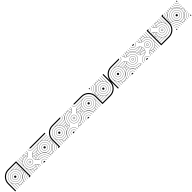

<svg xmlns="http://www.w3.org/2000/svg" viewBox="1376 -5124 9249 9249"><g transform="rotate(-45 6000.0 -500.0)"><path d="M945 0H1000V-55C970 -55 945 -30 945 0ZM145 0H155V-416C170.1 -353.7 201.8 -297.7 245 -253.1V0H255V-243.2C281.4 -217.9 311.8 -196.7 345 -180.6V0H355V-68.6C383.8 -58.9 413.9 -52 445 -48.3V0H455V-47.2C469.8 -45.7 484.8 -45 500 -45C516.9 -45 532 -45.8 547.4 -47.4C545.8 -31.8 545 -16 545 0H555C555 -16.4 555.9 -32.7 557.6 -48.6C590.3 -52.8 622 -60.4 652.1 -71.1C646.6 -44 645 -21.7 645 0H655C655 -23.3 656.9 -47.4 663.8 -77.8C693.7 -205.7 794.2 -306.7 922.2 -336.2C947.2 -342 973.2 -345 1000 -345V-355C975.7 -355 951.9 -352.5 928.9 -347.9C939.6 -378 947.2 -409.7 951.4 -442.4C967.3 -444.1 983.6 -445 1000 -445V-455C984 -455 968.1 -454.2 952.6 -452.6C954.2 -468.1 955 -484 955 -500C955 -515.2 954.3 -530.2 952.8 -545H1000V-555H850.8C845.8 -586.6 836.8 -616.8 824.1 -645H1000V-655H819.4C803.3 -688.2 782.1 -718.6 756.8 -745H1000V-755H746.9C702.3 -798.2 646.3 -829.9 584 -845H1000V-855H500C304 -855 145 -696 145 -500ZM845 0H855C855 -80 920 -145 1000 -145V-155C914.4 -155 845 -85.6 845 0ZM745 0H755C755 -135.2 864.8 -245 1000 -245V-255C859.2 -255 745 -140.8 745 0ZM445 -500C445 -469.6 469.6 -445 500 -445C530.4 -445 555 -469.6 555 -500C555 -530.4 530.4 -555 500 -555C469.6 -555 445 -530.4 445 -500ZM345 -500C345 -414.4 414.4 -345 500 -345C585.6 -345 655 -414.4 655 -500C655 -585.6 585.6 -655 500 -655C414.4 -655 345 -585.6 345 -500ZM355 -500C355 -580 420 -645 500 -645C580 -645 645 -580 645 -500C645 -420 580 -355 500 -355C420 -355 355 -420 355 -500ZM245 -500C245 -359.2 359.2 -245 500 -245C640.8 -245 755 -359.2 755 -500C755 -640.8 640.8 -755 500 -755C359.2 -755 245 -640.8 245 -500ZM255 -500C255 -635.2 364.8 -745 500 -745C635.2 -745 745 -635.2 745 -500C745 -364.8 635.2 -255 500 -255C364.8 -255 255 -364.8 255 -500ZM0 0H55V-500C55 -745.6 254.4 -945 500 -945H1000V-1000H500C224 -1000 0 -776 0 -500ZM773.4 -273.1C824.1 -334 855 -412.5 855 -500C855 -515.2 854 -530.3 852.2 -545H942.8C944.2 -530.2 945 -515.2 945 -500C945 -482.2 944 -464.7 941.9 -447.5C937.7 -412 929.4 -377.8 917.3 -345.3C863.5 -332.5 814.6 -307.4 773.4 -273.1ZM355 -79.2V-175.9C399.3 -156 448.4 -145 500 -145C585.5 -145 665.3 -175.6 727.6 -227.3C693.1 -186 667.8 -136.7 654.7 -82.7C622.2 -70.6 588 -62.3 552.5 -58.1C535.3 -56 518.8 -55 500 -55C449.2 -55 400.5 -63.5 355 -79.2ZM155 -500C155 -690.4 309.6 -845 500 -845C690.4 -845 845 -690.4 845 -500C845 -304.6 686.5 -155 500 -155C309.6 -155 155 -309.6 155 -500Z M1945 -1000C1945 -969.6 1969.6 -945 2000 -945V-1000ZM1945 0H2000V-55C1969.6 -55 1945 -30.4 1945 0ZM1000 0H1055V-1000H1000ZM1445 -500C1445 -469.6 1469.6 -445 1500 -445C1531.3 -445 1555 -469.8 1555 -500C1555 -530.4 1530.4 -555 1500 -555C1469.6 -555 1445 -530.4 1445 -500ZM1455 -500C1455 -524.8 1475.2 -545 1500 -545C1524.8 -545 1545 -524.8 1545 -500C1545 -475 1525.9 -455 1500 -455C1475.2 -455 1455 -475.2 1455 -500ZM1345 -500C1345 -414.4 1414.4 -345 1500 -345C1586.5 -345 1655 -414.5 1655 -500C1655 -585.6 1585.6 -655 1500 -655C1414.4 -655 1345 -585.6 1345 -500ZM1355 -500C1355 -580 1420 -645 1500 -645C1580 -645 1645 -580 1645 -500C1645 -419.9 1581.1 -355 1500 -355C1420 -355 1355 -420 1355 -500ZM1155 -500C1155 -690.4 1309.6 -845 1500 -845C1525.8 -845 1551 -842.2 1575.2 -836.8C1583.1 -816.3 1592.4 -796.6 1603 -777.7C1571.7 -763.1 1536.8 -755 1500 -755C1359.2 -755 1245 -640.8 1245 -500C1245 -359.2 1359.2 -245 1500 -245C1536.9 -245 1571.8 -236.9 1603.1 -222.5C1592.4 -203.5 1583.1 -183.7 1575.2 -163.2C1551 -157.8 1526.8 -155 1500 -155C1309.6 -155 1155 -309.6 1155 -500ZM1145 0H1155V-416C1170.1 -353.7 1201.8 -297.7 1245 -253.1V0H1255V-243.2C1281.4 -217.9 1311.8 -196.7 1345 -180.6V0H1355V-68.6C1383.8 -58.9 1413.9 -52 1445 -48.3V0H1455V-47.2C1469.8 -45.7 1484.8 -45 1500 -45C1516.9 -45 1532 -45.8 1547.4 -47.4C1545.8 -31.8 1545 -16 1545 0H1555C1555 -79.3 1575.7 -153.7 1612.1 -218.1C1639.5 -204 1663.9 -184.9 1684.1 -162C1659.1 -113.4 1645 -58.3 1645 0H1655C1655 -55.2 1668 -107.4 1691.1 -153.7C1724.9 -111.7 1745 -58.2 1745 0H1755C1755 -140.7 1641.8 -255 1500 -255C1364.8 -255 1255 -364.8 1255 -500C1255 -635.2 1364.8 -745 1500 -745C1640.8 -745 1755 -859.2 1755 -1000H1745C1745 -941.9 1724.8 -888.6 1691 -846.5C1667.9 -892.8 1655 -944.9 1655 -1000H1645C1645 -941.8 1659.1 -886.8 1684 -838.2C1663.8 -815.3 1639.4 -796.2 1612 -782.1C1575.7 -846.5 1555 -920.8 1555 -1000H1545C1545 -984 1545.8 -968.1 1547.4 -952.6C1531.9 -954.2 1516 -955 1500 -955C1484.8 -955 1469.8 -954.3 1455 -952.8V-1000H1445V-850.8C1413.4 -845.8 1383.2 -836.8 1355 -824.1V-1000H1345V-819.4C1311.8 -803.3 1281.4 -782.1 1255 -756.8V-1000H1245V-746.9C1201.8 -702.3 1170.1 -646.3 1155 -584V-1000H1145V-500ZM1455 -852.2V-942.8C1469.8 -944.2 1484.8 -945 1500 -945C1516.4 -945 1532.7 -944.1 1548.6 -942.4C1552.8 -909.7 1560.4 -878 1571.1 -847.9C1548.1 -852.5 1524.3 -855 1500 -855C1484.8 -855 1469.7 -854 1455 -852.2ZM1355 -79.2V-175.9C1399.3 -156 1448.4 -145 1500 -145C1525.2 -145 1548.3 -147.5 1571.1 -152.1C1560.4 -122 1552.8 -90.3 1548.6 -57.6C1532.8 -55.9 1517.4 -55 1500 -55C1449.2 -55 1400.5 -63.5 1355 -79.2ZM1845 0H1855C1855 -80 1920 -145 2000 -145V-155C1914.4 -155 1845 -85.6 1845 0ZM1845 -1000C1845 -914.4 1914.4 -845 2000 -845V-855C1920 -855 1855 -920 1855 -1000ZM1745 -500C1745 -359.2 1859.2 -245 2000 -245V-255C1941.9 -255 1888.6 -275.2 1846.5 -309C1892.8 -332.1 1944.9 -345 2000 -345V-355C1941.8 -355 1886.8 -340.9 1838.2 -316C1815.3 -336.2 1796.2 -360.6 1782.1 -388C1846.5 -424.3 1920.8 -445 2000 -445V-455C1984 -455 1968.1 -454.2 1952.6 -452.6C1954.2 -468.1 1955 -484 1955 -500C1955 -516 1954.2 -531.9 1952.6 -547.4C1968.1 -545.8 1984 -545 2000 -545V-555C1920.8 -555 1846.5 -575.7 1782.1 -612C1796.2 -639.4 1815.3 -663.8 1838.2 -684C1886.8 -659.1 1941.8 -645 2000 -645V-655C1944.9 -655 1892.8 -667.9 1846.5 -691C1888.6 -724.8 1941.9 -745 2000 -745V-755C1859.2 -755 1745 -640.8 1745 -500ZM1755 -500C1755 -536.8 1763.1 -571.7 1777.7 -603C1796.6 -592.4 1816.3 -583.1 1836.8 -575.2C1842.2 -551 1845 -525.8 1845 -500C1845 -474.2 1842.2 -449 1836.8 -424.8C1816.3 -416.9 1796.6 -407.6 1777.7 -397C1763.1 -428.3 1755 -463.2 1755 -500ZM1847.9 -428.9C1852.5 -451.9 1855 -475.7 1855 -500C1855 -524.3 1852.5 -548.1 1847.9 -571.1C1878 -560.4 1909.7 -552.8 1942.4 -548.6C1944.1 -532.7 1945 -516.4 1945 -500C1945 -483.6 1944.1 -467.3 1942.4 -451.4C1909.7 -447.2 1878 -439.6 1847.9 -428.9Z M3000 -55C2969.6 -55 2945 -30.4 2945 0H3000ZM2000 -55V0H2055C2055 -30.4 2030.4 -55 2000 -55ZM2000 -855V-845H2416C2353.7 -829.9 2297.7 -798.2 2253.1 -755H2000V-745H2243.2C2217.9 -718.6 2196.7 -688.2 2180.6 -655H2000V-645H2068.6C2058.9 -616.2 2052 -586.1 2048.3 -555H2000V-545H2047.2C2045.7 -530.2 2045 -515.2 2045 -500C2045 -484 2045.8 -468.1 2047.4 -452.6C2031.9 -454.2 2016 -455 2000 -455V-445C2017.8 -445 2035.3 -444 2052.5 -441.9C2088.9 -437.6 2124 -429 2157.2 -416.4C2282.2 -369.2 2373.6 -270.5 2416.4 -157.2C2429 -124 2437.6 -88.9 2441.9 -52.5C2444 -35.3 2445 -17.8 2445 0H2455C2455 -16 2454.2 -31.9 2452.6 -47.4C2468.1 -45.8 2484 -45 2500 -45C2516 -45 2531.9 -45.8 2547.4 -47.4C2545.8 -31.9 2545 -16 2545 0H2555C2555 -16.4 2555.9 -32.7 2557.6 -48.6C2590.3 -52.8 2622 -60.4 2652.1 -71.1C2646.6 -44 2645 -21.7 2645 0H2655C2655 -23.3 2656.9 -47.4 2663.8 -77.8C2693.7 -205.7 2794.2 -306.7 2922.2 -336.2C2947.2 -342 2973.2 -345 3000 -345V-355C2975.7 -355 2951.9 -352.5 2928.9 -347.9C2939.6 -378 2947.2 -409.7 2951.4 -442.4C2967.3 -444.1 2983.6 -445 3000 -445V-455C2984 -455 2968.1 -454.2 2952.6 -452.6C2954.2 -468.1 2955 -484 2955 -500C2955 -515.2 2954.3 -530.2 2952.8 -545H3000V-555H2850.8C2845.8 -586.6 2836.8 -616.8 2824.1 -645H3000V-655H2819.4C2803.3 -688.2 2782.1 -718.6 2756.8 -745H3000V-755H2746.9C2702.3 -798.2 2646.3 -829.9 2584 -845H3000V-855H2500ZM2000 -1000V-945H3000V-1000ZM2000 -155V-145C2080 -145 2145 -80 2145 0H2155C2155 -85.6 2085.6 -155 2000 -155ZM2000 -255V-245C2135.2 -245 2245 -135.2 2245 0H2255C2255 -140.8 2140.8 -255 2000 -255ZM2000 -355V-345C2200.1 -345 2345 -181.2 2345 0H2355C2355 -186.5 2205.9 -355 2000 -355ZM3000 -155C2914.4 -155 2845 -85.6 2845 0H2855C2855 -80 2920 -145 3000 -145ZM3000 -255C2859.2 -255 2745 -140.8 2745 0H2755C2755 -135.2 2864.8 -245 3000 -245ZM2500 -555C2469.6 -555 2445 -530.4 2445 -500C2445 -469.6 2469.6 -445 2500 -445C2530.4 -445 2555 -469.6 2555 -500C2555 -530.4 2530.4 -555 2500 -555ZM2500 -655C2414.4 -655 2345 -585.6 2345 -500C2345 -414.4 2414.4 -345 2500 -345C2585.6 -345 2655 -414.4 2655 -500C2655 -585.6 2585.6 -655 2500 -655ZM2500 -645C2580 -645 2645 -580 2645 -500C2645 -420 2580 -355 2500 -355C2420 -355 2355 -420 2355 -500C2355 -580 2420 -645 2500 -645ZM2500 -845C2690.4 -845 2845 -690.4 2845 -500C2845 -304.6 2685.5 -155 2500 -155C2474.2 -155 2449 -157.8 2424.8 -163.2C2405.9 -212.4 2377.9 -258.9 2342.2 -299.7C2385.6 -265.5 2440.4 -245 2500 -245C2640.8 -245 2755 -359.2 2755 -500C2755 -640.8 2640.8 -755 2500 -755C2359.2 -755 2245 -640.8 2245 -500C2245 -440.5 2265.4 -385.8 2299.6 -342.4C2260.4 -376.7 2214.6 -405 2163.2 -424.8C2157.8 -449 2155 -474.2 2155 -500C2155 -690.4 2309.6 -845 2500 -845ZM2500 -745C2635.2 -745 2745 -635.2 2745 -500C2745 -364.8 2635.2 -255 2500 -255C2364.8 -255 2255 -364.8 2255 -500C2255 -635.2 2364.8 -745 2500 -745ZM2728.5 -228.4C2693.5 -186.9 2667.9 -137.2 2654.7 -82.7C2622.2 -70.6 2588 -62.3 2552.5 -58.1C2535.3 -56 2517.8 -55 2500 -55C2483.6 -55 2467.3 -55.9 2451.4 -57.6C2447.2 -90.3 2439.6 -122 2428.9 -152.1C2451.9 -147.5 2475.7 -145 2500 -145C2585.7 -145 2666 -176 2728.5 -228.4ZM2852.2 -545H2942.8C2944.2 -530.2 2945 -515.2 2945 -500C2945 -482.2 2944 -464.7 2941.9 -447.5C2937.7 -412 2929.4 -377.8 2917.3 -345.3C2863.1 -332.4 2813.7 -306.9 2772.4 -272.3C2823.6 -333.2 2855 -412.1 2855 -500C2855 -515.2 2854 -530.3 2852.2 -545ZM2079.2 -645H2175.9C2156 -600.7 2145 -551.6 2145 -500C2145 -475.7 2147.5 -451.9 2152.1 -428.9C2122 -439.6 2090.3 -447.2 2057.6 -451.4C2055.9 -467.3 2055 -483.6 2055 -500C2055 -550.8 2063.5 -599.5 2079.2 -645Z M3945 0H4000V-55C3970 -55 3945 -30 3945 0ZM3145 0H3155V-416C3170.1 -353.7 3201.8 -297.7 3245 -253.1V0H3255V-243.2C3281.4 -217.9 3311.8 -196.7 3345 -180.6V0H3355V-68.6C3383.8 -58.9 3413.9 -52 3445 -48.3V0H3455V-47.2C3469.8 -45.7 3484.8 -45 3500 -45C3516.9 -45 3532 -45.8 3547.4 -47.4C3545.8 -31.8 3545 -16 3545 0H3555C3555 -16.4 3555.9 -32.7 3557.6 -48.6C3590.3 -52.8 3622 -60.4 3652.1 -71.1C3646.6 -44 3645 -21.7 3645 0H3655C3655 -23.3 3656.9 -47.4 3663.8 -77.8C3693.7 -205.7 3794.2 -306.7 3922.2 -336.2C3947.2 -342 3973.2 -345 4000 -345V-355C3975.7 -355 3951.9 -352.5 3928.9 -347.9C3939.6 -378 3947.2 -409.7 3951.4 -442.4C3967.3 -444.1 3983.6 -445 4000 -445V-455C3984 -455 3968.1 -454.2 3952.6 -452.6C3954.2 -468.1 3955 -484 3955 -500C3955 -515.2 3954.3 -530.2 3952.8 -545H4000V-555H3850.8C3845.8 -586.6 3836.8 -616.8 3824.1 -645H4000V-655H3819.4C3803.3 -688.2 3782.1 -718.6 3756.8 -745H4000V-755H3746.9C3702.3 -798.2 3646.3 -829.9 3584 -845H4000V-855H3500C3304 -855 3145 -696 3145 -500ZM3845 0H3855C3855 -80 3920 -145 4000 -145V-155C3914.4 -155 3845 -85.6 3845 0ZM3745 0H3755C3755 -135.2 3864.8 -245 4000 -245V-255C3859.2 -255 3745 -140.8 3745 0ZM3445 -500C3445 -469.6 3469.6 -445 3500 -445C3530.4 -445 3555 -469.6 3555 -500C3555 -530.4 3530.4 -555 3500 -555C3469.6 -555 3445 -530.4 3445 -500ZM3345 -500C3345 -414.4 3414.4 -345 3500 -345C3585.6 -345 3655 -414.4 3655 -500C3655 -585.6 3585.6 -655 3500 -655C3414.4 -655 3345 -585.6 3345 -500ZM3355 -500C3355 -580 3420 -645 3500 -645C3580 -645 3645 -580 3645 -500C3645 -420 3580 -355 3500 -355C3420 -355 3355 -420 3355 -500ZM3245 -500C3245 -359.2 3359.2 -245 3500 -245C3640.8 -245 3755 -359.2 3755 -500C3755 -640.8 3640.8 -755 3500 -755C3359.2 -755 3245 -640.8 3245 -500ZM3255 -500C3255 -635.2 3364.8 -745 3500 -745C3635.2 -745 3745 -635.2 3745 -500C3745 -364.8 3635.2 -255 3500 -255C3364.8 -255 3255 -364.8 3255 -500ZM3000 0H3055V-500C3055 -745.6 3254.4 -945 3500 -945H4000V-1000H3500C3224 -1000 3000 -776 3000 -500ZM3773.4 -273.1C3824.1 -334 3855 -412.5 3855 -500C3855 -515.2 3854 -530.3 3852.2 -545H3942.8C3944.2 -530.2 3945 -515.2 3945 -500C3945 -482.2 3944 -464.7 3941.9 -447.5C3937.7 -412 3929.4 -377.8 3917.3 -345.3C3863.5 -332.5 3814.6 -307.4 3773.4 -273.1ZM3355 -79.2V-175.9C3399.3 -156 3448.4 -145 3500 -145C3585.5 -145 3665.3 -175.6 3727.6 -227.3C3693.1 -186 3667.8 -136.7 3654.7 -82.7C3622.2 -70.6 3588 -62.3 3552.5 -58.1C3535.3 -56 3518.8 -55 3500 -55C3449.2 -55 3400.5 -63.5 3355 -79.2ZM3155 -500C3155 -690.4 3309.6 -845 3500 -845C3690.4 -845 3845 -690.4 3845 -500C3845 -304.6 3686.5 -155 3500 -155C3309.6 -155 3155 -309.6 3155 -500Z M4000 -945C4030 -945 4055 -970 4055 -1000H4000ZM4055 0C4055 -30 4030 -55 4000 -55V0ZM5000 0V-55C4970 -55 4945 -30 4945 0ZM5000 -945V-1000H4945C4945 -970 4970 -945 5000 -945ZM4655 0C4655 -190.4 4809.6 -345 5000 -345V-355C4913.4 -355 4834 -323.9 4772.3 -272.3C4807 -313.7 4832.4 -363.1 4845.3 -417.3C4893.5 -435.2 4945.6 -445 5000 -445V-455C4984 -455 4968.2 -454.2 4952.6 -452.6C4954.2 -468.2 4955 -484 4955 -500C4955 -516 4954.2 -531.9 4952.6 -547.4C4968.1 -545.8 4984 -545 5000 -545V-555C4920.8 -555 4846.5 -575.7 4782.1 -612C4796.2 -639.4 4815.3 -663.8 4838.2 -684C4886.8 -659.1 4941.8 -645 5000 -645V-655C4944.9 -655 4892.8 -667.9 4846.5 -691C4888.6 -724.8 4941.9 -745 5000 -745V-755C4859.2 -755 4745 -640.8 4745 -500C4745 -364.8 4635.2 -255 4500 -255C4364.8 -255 4255 -364.8 4255 -500C4255 -635.2 4364.8 -745 4500 -745C4640.8 -745 4755 -859.2 4755 -1000H4745C4745 -941.9 4724.8 -888.6 4691 -846.5C4667.9 -892.8 4655 -944.9 4655 -1000H4645C4645 -941.8 4659.1 -886.8 4684 -838.2C4663.8 -815.3 4639.4 -796.2 4612 -782.1C4575.7 -846.5 4555 -920.8 4555 -1000H4545C4545 -984 4545.8 -968.2 4547.4 -952.6C4531.9 -954.2 4516 -955 4500 -955C4484 -955 4468.1 -954.2 4452.6 -952.6C4454.2 -968.2 4455 -984 4455 -1000H4445C4445 -983.6 4444.1 -967.3 4442.4 -951.4C4409.7 -947.2 4378 -939.6 4347.9 -928.9C4352.5 -951.9 4355 -975.7 4355 -1000H4345C4345 -974.2 4342.2 -949 4336.8 -924.8C4286.4 -905.4 4240.3 -877.3 4200.4 -842.4C4234.6 -885.8 4255 -940.5 4255 -1000H4245C4245 -864.8 4135.2 -755 4000 -755V-745C4059.5 -745 4114.2 -765.4 4157.6 -799.6C4122.7 -759.7 4094.6 -713.6 4075.2 -663.2C4051 -657.8 4025.8 -655 4000 -655V-645C4024.3 -645 4048.1 -647.5 4071.1 -652.1C4060.4 -622 4052.8 -590.3 4048.6 -557.6C4032.7 -555.9 4016.4 -555 4000 -555V-545C4016 -545 4031.8 -545.8 4047.4 -547.4C4045.8 -531.9 4045 -516 4045 -500C4045 -484 4045.8 -468.1 4047.4 -452.6C4031.9 -454.2 4016 -455 4000 -455V-445C4016.4 -445 4032.7 -444.1 4048.6 -442.4C4051.8 -417.5 4056.9 -393.3 4063.9 -369.8C4044.6 -360.3 4022.9 -355 4000 -355V-345C4085.6 -345 4155 -414.4 4155 -500C4155 -690.4 4309.6 -845 4500 -845C4525.8 -845 4551 -842.2 4575.2 -836.8C4583.1 -816.3 4592.4 -796.6 4603 -777.7C4571.7 -763.1 4536.8 -755 4500 -755C4359.2 -755 4245 -640.8 4245 -500C4245 -359.2 4359.2 -245 4500 -245C4640.8 -245 4755 -359.2 4755 -500C4755 -536.8 4763.1 -571.7 4777.7 -603C4796.6 -592.4 4816.3 -583.1 4836.8 -575.2C4842.2 -551 4845 -525.8 4845 -500C4845 -336.2 4730.7 -199 4577.6 -163.8C4552.7 -158 4526.7 -155 4500 -155C4414.4 -155 4345 -85.6 4345 0H4355C4355 -22.9 4360.3 -44.6 4369.8 -63.9C4393.3 -56.9 4417.5 -51.8 4442.4 -48.6C4444.1 -32.7 4445 -16.4 4445 0H4455C4455 -16 4454.2 -31.9 4452.6 -47.4C4468.2 -45.8 4484 -45 4500 -45C4516 -45 4531.9 -45.8 4547.4 -47.4C4545.8 -31.9 4545 -16 4545 0H4555C4555 -54.4 4564.8 -106.5 4582.7 -154.7C4636.9 -167.6 4686.3 -193 4727.7 -227.7C4676.1 -166.1 4645 -86.6 4645 0ZM4155 0C4155 -85.6 4085.6 -155 4000 -155V-145C4080 -145 4145 -80 4145 0ZM4255 0C4255 -140.8 4140.8 -255 4000 -255V-245C4135.2 -245 4245 -135.2 4245 0ZM4000 -845C4085.6 -845 4155 -914.4 4155 -1000H4145C4145 -920 4080 -855 4000 -855ZM5000 -845V-855C4920 -855 4855 -920 4855 -1000H4845C4845 -914.4 4914.4 -845 5000 -845ZM4855 0C4855 -80 4920 -145 5000 -145V-155C4914.4 -155 4845 -85.6 4845 0ZM4755 0C4755 -135.2 4864.8 -245 5000 -245V-255C4859.2 -255 4745 -140.8 4745 0ZM4500 -445C4530.4 -445 4555 -469.6 4555 -500C4555 -530.4 4530.4 -555 4500 -555C4469.6 -555 4445 -530.4 4445 -500C4445 -469.6 4469.6 -445 4500 -445ZM4500 -455C4475.2 -455 4455 -475.2 4455 -500C4455 -524.8 4475.2 -545 4500 -545C4524.8 -545 4545 -524.8 4545 -500C4545 -475.2 4524.8 -455 4500 -455ZM4500 -345C4585.6 -345 4655 -414.4 4655 -500C4655 -585.6 4585.6 -655 4500 -655C4414.4 -655 4345 -585.6 4345 -500C4345 -414.4 4414.4 -345 4500 -345ZM4500 -355C4420 -355 4355 -420 4355 -500C4355 -580 4420 -645 4500 -645C4580 -645 4645 -580 4645 -500C4645 -420 4580 -355 4500 -355ZM4072.9 -374.7C4061.3 -414.4 4055 -456.5 4055 -500C4055 -745.6 4254.4 -945 4500 -945C4516.4 -945 4532.7 -944.1 4548.6 -942.4C4552.8 -909.7 4560.4 -878 4571.1 -847.9C4548.1 -852.5 4524.3 -855 4500 -855C4304 -855 4145 -696 4145 -500C4145 -446.5 4116 -399.8 4072.9 -374.7ZM4847.9 -428.9C4852.5 -451.9 4855 -475.7 4855 -500C4855 -524.3 4852.5 -548.1 4847.9 -571.1C4878 -560.4 4909.7 -552.8 4942.4 -548.6C4944.1 -532.7 4945 -516.4 4945 -500C4945 -483.6 4944.1 -467.3 4942.4 -451.4C4909.7 -447.2 4878 -439.6 4847.9 -428.9ZM4500 -55C4456.5 -55 4414.4 -61.3 4374.7 -72.9C4399.8 -116 4446.5 -145 4500 -145C4524.3 -145 4548.1 -147.5 4571.1 -152.1C4560.4 -122 4552.8 -90.3 4548.6 -57.6C4532.7 -55.9 4516.4 -55 4500 -55Z M5000 -55V0H5055C5055 -30 5030 -55 5000 -55ZM5000 -855V-845H5416C5353.7 -829.9 5297.7 -798.2 5253.1 -755H5000V-745H5243.2C5217.9 -718.6 5196.7 -688.2 5180.6 -655H5000V-645H5068.6C5058.9 -616.2 5052 -586.1 5048.3 -555H5000V-545H5047.2C5045.7 -530.2 5045 -515.2 5045 -500C5045 -483.1 5045.8 -468 5047.4 -452.6C5031.8 -454.2 5016 -455 5000 -455V-445C5016.4 -445 5032.7 -444.1 5048.6 -442.4C5052.8 -409.7 5060.4 -378 5071.1 -347.9C5044 -353.4 5021.7 -355 5000 -355V-345C5023.3 -345 5047.4 -343.1 5077.8 -336.2C5205.7 -306.3 5306.7 -205.8 5336.2 -77.8C5342 -52.8 5345 -26.8 5345 0H5355C5355 -24.3 5352.5 -48.1 5347.9 -71.1C5378 -60.4 5409.7 -52.8 5442.4 -48.6C5444.1 -32.7 5445 -16.4 5445 0H5455C5455 -16 5454.2 -31.9 5452.6 -47.4C5468.1 -45.8 5484 -45 5500 -45C5515.2 -45 5530.2 -45.7 5545 -47.2V0H5555V-149.2C5586.6 -154.2 5616.8 -163.2 5645 -175.9V0H5655V-180.6C5688.2 -196.7 5718.6 -217.9 5745 -243.2V0H5755V-253.1C5798.2 -297.7 5829.9 -353.7 5845 -416V0H5855V-500C5855 -696 5696 -855 5500 -855ZM5000 -155V-145C5080 -145 5145 -80 5145 0H5155C5155 -85.6 5085.6 -155 5000 -155ZM5000 -255V-245C5135.2 -245 5245 -135.2 5245 0H5255C5255 -140.8 5140.8 -255 5000 -255ZM5500 -555C5469.6 -555 5445 -530.4 5445 -500C5445 -469.6 5469.6 -445 5500 -445C5530.4 -445 5555 -469.6 5555 -500C5555 -530.4 5530.4 -555 5500 -555ZM5500 -655C5414.4 -655 5345 -585.6 5345 -500C5345 -414.4 5414.4 -345 5500 -345C5585.6 -345 5655 -414.4 5655 -500C5655 -585.6 5585.6 -655 5500 -655ZM5500 -645C5580 -645 5645 -580 5645 -500C5645 -420 5580 -355 5500 -355C5420 -355 5355 -420 5355 -500C5355 -580 5420 -645 5500 -645ZM5500 -755C5359.2 -755 5245 -640.8 5245 -500C5245 -359.2 5359.2 -245 5500 -245C5640.8 -245 5755 -359.2 5755 -500C5755 -640.8 5640.8 -755 5500 -755ZM5500 -745C5635.2 -745 5745 -635.2 5745 -500C5745 -364.8 5635.2 -255 5500 -255C5364.8 -255 5255 -364.8 5255 -500C5255 -635.2 5364.8 -745 5500 -745ZM5000 -1000V-945H5500C5745.6 -945 5945 -745.6 5945 -500V0H6000V-500C6000 -776 5776 -1000 5500 -1000ZM5273.1 -226.6C5334 -175.9 5412.5 -145 5500 -145C5515.2 -145 5530.3 -146 5545 -147.8V-57.2C5530.2 -55.8 5515.2 -55 5500 -55C5482.2 -55 5464.7 -56 5447.5 -58.1C5412 -62.3 5377.8 -70.6 5345.3 -82.7C5332.5 -136.5 5307.4 -185.4 5273.1 -226.6ZM5079.2 -645H5175.9C5156 -600.7 5145 -551.6 5145 -500C5145 -414.5 5175.6 -334.7 5227.3 -272.4C5186 -306.9 5136.7 -332.2 5082.7 -345.3C5070.6 -377.8 5062.3 -412 5058.1 -447.5C5056 -464.7 5055 -481.2 5055 -500C5055 -550.8 5063.5 -599.5 5079.2 -645ZM5500 -845C5690.4 -845 5845 -690.4 5845 -500C5845 -309.6 5690.4 -155 5500 -155C5304.6 -155 5155 -313.5 5155 -500C5155 -690.4 5309.6 -845 5500 -845Z M6055 -1000H6000V-945C6030 -945 6055 -970 6055 -1000ZM6855 -1000H6845V-584C6829.9 -646.3 6798.2 -702.3 6755 -746.9V-1000H6745V-756.8C6718.6 -782.1 6688.2 -803.3 6655 -819.4V-1000H6645V-931.4C6616.2 -941.1 6586.1 -948 6555 -951.7V-1000H6545V-952.8C6530.2 -954.3 6515.2 -955 6500 -955C6483.1 -955 6468 -954.2 6452.6 -952.6C6454.2 -968.2 6455 -984 6455 -1000H6445C6445 -983.6 6444.1 -967.3 6442.4 -951.4C6409.7 -947.2 6378 -939.6 6347.9 -928.9C6353.4 -956 6355 -978.3 6355 -1000H6345C6345 -976.7 6343.1 -952.6 6336.2 -922.2C6306.3 -794.3 6205.8 -693.3 6077.8 -663.8C6052.8 -658 6026.8 -655 6000 -655V-645C6024.3 -645 6048.1 -647.5 6071.1 -652.1C6060.4 -622 6052.8 -590.3 6048.6 -557.6C6032.7 -555.9 6016.4 -555 6000 -555V-545C6016 -545 6031.9 -545.8 6047.4 -547.4C6045.8 -531.9 6045 -516 6045 -500C6045 -484.8 6045.7 -469.8 6047.2 -455H6000V-445H6149.2C6154.2 -413.4 6163.2 -383.2 6175.9 -355H6000V-345H6180.6C6196.7 -311.8 6217.9 -281.4 6243.2 -255H6000V-245H6253.1C6297.7 -201.8 6353.7 -170.1 6416 -155H6000V-145H6500C6696 -145 6855 -304 6855 -500ZM6155 -1000H6145C6145 -920 6080 -855 6000 -855V-845C6085.6 -845 6155 -914.4 6155 -1000ZM6255 -1000H6245C6245 -864.8 6135.2 -755 6000 -755V-745C6140.8 -745 6255 -859.2 6255 -1000ZM6555 -500C6555 -530.4 6530.4 -555 6500 -555C6469.6 -555 6445 -530.4 6445 -500C6445 -469.6 6469.6 -445 6500 -445C6530.4 -445 6555 -469.6 6555 -500ZM6655 -500C6655 -585.6 6585.6 -655 6500 -655C6414.4 -655 6345 -585.6 6345 -500C6345 -414.4 6414.4 -345 6500 -345C6585.6 -345 6655 -414.4 6655 -500ZM6645 -500C6645 -420 6580 -355 6500 -355C6420 -355 6355 -420 6355 -500C6355 -580 6420 -645 6500 -645C6580 -645 6645 -580 6645 -500ZM6755 -500C6755 -640.8 6640.8 -755 6500 -755C6359.2 -755 6245 -640.8 6245 -500C6245 -359.2 6359.2 -245 6500 -245C6640.8 -245 6755 -359.2 6755 -500ZM6745 -500C6745 -364.8 6635.2 -255 6500 -255C6364.8 -255 6255 -364.8 6255 -500C6255 -635.2 6364.8 -745 6500 -745C6635.2 -745 6745 -635.2 6745 -500ZM7000 -1000H6945V-500C6945 -254.4 6745.6 -55 6500 -55H6000V0H6500C6776 0 7000 -224 7000 -500ZM6226.6 -726.9C6175.9 -666 6145 -587.5 6145 -500C6145 -484.8 6146 -469.7 6147.8 -455H6057.2C6055.8 -469.8 6055 -484.8 6055 -500C6055 -517.8 6056 -535.3 6058.1 -552.5C6062.3 -588 6070.6 -622.2 6082.7 -654.7C6136.5 -667.5 6185.4 -692.6 6226.6 -726.9ZM6645 -920.8V-824.1C6600.7 -844 6551.6 -855 6500 -855C6414.5 -855 6334.7 -824.4 6272.4 -772.7C6306.9 -814 6332.2 -863.3 6345.3 -917.3C6377.8 -929.4 6412 -937.7 6447.5 -941.9C6464.7 -944 6481.2 -945 6500 -945C6550.8 -945 6599.5 -936.5 6645 -920.8ZM6845 -500C6845 -309.6 6690.4 -155 6500 -155C6309.6 -155 6155 -309.6 6155 -500C6155 -695.4 6313.5 -845 6500 -845C6690.4 -845 6845 -690.4 6845 -500Z M7945 0H8000V-55C7970 -55 7945 -30 7945 0ZM7145 0H7155V-416C7170.1 -353.7 7201.8 -297.7 7245 -253.1V0H7255V-243.2C7281.4 -217.9 7311.8 -196.7 7345 -180.6V0H7355V-68.6C7383.8 -58.9 7413.9 -52 7445 -48.3V0H7455V-47.2C7469.8 -45.7 7484.8 -45 7500 -45C7516.9 -45 7532 -45.8 7547.4 -47.4C7545.8 -31.8 7545 -16 7545 0H7555C7555 -16.4 7555.9 -32.7 7557.6 -48.6C7590.3 -52.8 7622 -60.4 7652.1 -71.1C7646.6 -44 7645 -21.7 7645 0H7655C7655 -23.3 7656.9 -47.4 7663.8 -77.8C7693.7 -205.7 7794.2 -306.7 7922.2 -336.2C7947.2 -342 7973.2 -345 8000 -345V-355C7975.7 -355 7951.9 -352.5 7928.9 -347.9C7939.6 -378 7947.2 -409.7 7951.4 -442.4C7967.3 -444.1 7983.6 -445 8000 -445V-455C7984 -455 7968.1 -454.2 7952.6 -452.6C7954.2 -468.1 7955 -484 7955 -500C7955 -515.2 7954.3 -530.2 7952.8 -545H8000V-555H7850.8C7845.8 -586.6 7836.8 -616.8 7824.1 -645H8000V-655H7819.4C7803.3 -688.2 7782.1 -718.6 7756.8 -745H8000V-755H7746.9C7702.3 -798.2 7646.3 -829.9 7584 -845H8000V-855H7500C7304 -855 7145 -696 7145 -500ZM7845 0H7855C7855 -80 7920 -145 8000 -145V-155C7914.4 -155 7845 -85.6 7845 0ZM7745 0H7755C7755 -135.2 7864.8 -245 8000 -245V-255C7859.2 -255 7745 -140.8 7745 0ZM7445 -500C7445 -469.6 7469.6 -445 7500 -445C7530.4 -445 7555 -469.6 7555 -500C7555 -530.4 7530.4 -555 7500 -555C7469.6 -555 7445 -530.4 7445 -500ZM7345 -500C7345 -414.4 7414.4 -345 7500 -345C7585.6 -345 7655 -414.4 7655 -500C7655 -585.6 7585.6 -655 7500 -655C7414.4 -655 7345 -585.6 7345 -500ZM7355 -500C7355 -580 7420 -645 7500 -645C7580 -645 7645 -580 7645 -500C7645 -420 7580 -355 7500 -355C7420 -355 7355 -420 7355 -500ZM7245 -500C7245 -359.2 7359.2 -245 7500 -245C7640.8 -245 7755 -359.2 7755 -500C7755 -640.8 7640.8 -755 7500 -755C7359.2 -755 7245 -640.8 7245 -500ZM7255 -500C7255 -635.2 7364.8 -745 7500 -745C7635.2 -745 7745 -635.2 7745 -500C7745 -364.8 7635.2 -255 7500 -255C7364.8 -255 7255 -364.8 7255 -500ZM7000 0H7055V-500C7055 -745.6 7254.4 -945 7500 -945H8000V-1000H7500C7224 -1000 7000 -776 7000 -500ZM7773.4 -273.1C7824.1 -334 7855 -412.5 7855 -500C7855 -515.2 7854 -530.3 7852.2 -545H7942.8C7944.2 -530.2 7945 -515.2 7945 -500C7945 -482.2 7944 -464.7 7941.9 -447.5C7937.7 -412 7929.4 -377.8 7917.3 -345.3C7863.5 -332.5 7814.6 -307.4 7773.4 -273.1ZM7355 -79.2V-175.9C7399.3 -156 7448.4 -145 7500 -145C7585.5 -145 7665.3 -175.6 7727.6 -227.3C7693.1 -186 7667.8 -136.7 7654.7 -82.7C7622.2 -70.6 7588 -62.3 7552.5 -58.1C7535.3 -56 7518.8 -55 7500 -55C7449.2 -55 7400.5 -63.5 7355 -79.2ZM7155 -500C7155 -690.4 7309.6 -845 7500 -845C7690.4 -845 7845 -690.4 7845 -500C7845 -304.6 7686.5 -155 7500 -155C7309.6 -155 7155 -309.6 7155 -500Z M8055 0C8055 -30 8030 -55 8000 -55V0ZM9000 -55C8970 -55 8945 -30 8945 0H9000ZM9000 -1000H8945C8945 -970 8970 -945 9000 -945ZM8055 -1000H8000V-945C8030 -945 8055 -970 8055 -1000ZM9000 -655C8809.6 -655 8655 -809.6 8655 -1000H8645C8645 -913.4 8676.1 -834 8727.7 -772.3C8686.3 -807 8636.9 -832.4 8582.7 -845.3C8564.8 -893.5 8555 -945.6 8555 -1000H8545C8545 -984 8545.8 -968.2 8547.4 -952.6C8531.8 -954.2 8516 -955 8500 -955C8484 -955 8468.1 -954.2 8452.6 -952.6C8454.2 -968.1 8455 -984 8455 -1000H8445C8445 -920.8 8424.3 -846.5 8388 -782.1C8360.6 -796.2 8336.2 -815.3 8316 -838.2C8340.9 -886.8 8355 -941.8 8355 -1000H8345C8345 -944.9 8332.1 -892.8 8309 -846.5C8275.2 -888.6 8255 -941.9 8255 -1000H8245C8245 -859.2 8359.2 -745 8500 -745C8635.2 -745 8745 -635.2 8745 -500C8745 -364.8 8635.2 -255 8500 -255C8364.8 -255 8255 -364.8 8255 -500C8255 -640.8 8140.8 -755 8000 -755V-745C8058.1 -745 8111.4 -724.8 8153.5 -691C8107.2 -667.9 8055.1 -655 8000 -655V-645C8058.2 -645 8113.2 -659.1 8161.8 -684C8184.7 -663.8 8203.8 -639.4 8217.9 -612C8153.5 -575.7 8079.2 -555 8000 -555V-545C8016 -545 8031.8 -545.8 8047.4 -547.4C8045.8 -531.9 8045 -516 8045 -500C8045 -484 8045.8 -468.1 8047.4 -452.6C8031.8 -454.2 8016 -455 8000 -455V-445C8016.4 -445 8032.7 -444.1 8048.6 -442.4C8052.8 -409.7 8060.4 -378 8071.1 -347.9C8048.1 -352.5 8024.3 -355 8000 -355V-345C8025.8 -345 8051 -342.2 8075.2 -336.8C8094.6 -286.4 8122.7 -240.3 8157.6 -200.4C8114.2 -234.6 8059.5 -255 8000 -255V-245C8135.2 -245 8245 -135.2 8245 0H8255C8255 -59.5 8234.6 -114.2 8200.4 -157.6C8240.3 -122.7 8286.4 -94.6 8336.8 -75.2C8342.2 -51 8345 -25.8 8345 0H8355C8355 -24.3 8352.5 -48.1 8347.9 -71.1C8378 -60.4 8409.7 -52.8 8442.4 -48.6C8444.1 -32.7 8445 -16.4 8445 0H8455C8455 -16 8454.2 -31.8 8452.6 -47.4C8468.1 -45.8 8484 -45 8500 -45C8516 -45 8531.9 -45.8 8547.4 -47.4C8545.8 -31.9 8545 -16 8545 0H8555C8555 -16.4 8555.9 -32.7 8557.6 -48.6C8582.5 -51.8 8606.7 -56.9 8630.2 -63.9C8639.7 -44.6 8645 -22.9 8645 0H8655C8655 -85.6 8585.6 -155 8500 -155C8309.6 -155 8155 -309.6 8155 -500C8155 -525.8 8157.8 -551 8163.2 -575.2C8183.7 -583.1 8203.4 -592.4 8222.3 -603C8236.9 -571.7 8245 -536.8 8245 -500C8245 -359.2 8359.2 -245 8500 -245C8640.8 -245 8755 -359.2 8755 -500C8755 -640.8 8640.8 -755 8500 -755C8463.2 -755 8428.3 -763.1 8397 -777.7C8407.6 -796.6 8416.9 -816.3 8424.8 -836.8C8449 -842.2 8474.2 -845 8500 -845C8663.8 -845 8801 -730.7 8836.2 -577.6C8842 -552.7 8845 -526.7 8845 -500C8845 -414.4 8914.4 -345 9000 -345V-355C8977.1 -355 8955.4 -360.3 8936.1 -369.8C8943.1 -393.3 8948.2 -417.5 8951.4 -442.4C8967.3 -444.1 8983.6 -445 9000 -445V-455C8984 -455 8968.1 -454.2 8952.6 -452.6C8954.2 -468.2 8955 -484 8955 -500C8955 -516 8954.2 -531.9 8952.6 -547.4C8968.1 -545.8 8984 -545 9000 -545V-555C8945.6 -555 8893.5 -564.8 8845.3 -582.7C8832.4 -636.9 8807 -686.3 8772.3 -727.7C8833.9 -676.1 8913.4 -645 9000 -645ZM9000 -155C8914.4 -155 8845 -85.6 8845 0H8855C8855 -80 8920 -145 9000 -145ZM9000 -255C8859.2 -255 8745 -140.8 8745 0H8755C8755 -135.2 8864.8 -245 9000 -245ZM8155 0C8155 -85.6 8085.6 -155 8000 -155V-145C8080 -145 8145 -80 8145 0ZM8155 -1000H8145C8145 -920 8080 -855 8000 -855V-845C8085.6 -845 8155 -914.4 8155 -1000ZM9000 -855C8920 -855 8855 -920 8855 -1000H8845C8845 -914.4 8914.4 -845 9000 -845ZM9000 -755C8864.8 -755 8755 -864.8 8755 -1000H8745C8745 -859.2 8859.2 -745 9000 -745ZM8555 -500C8555 -530.4 8530.4 -555 8500 -555C8469.6 -555 8445 -530.4 8445 -500C8445 -469.6 8469.6 -445 8500 -445C8530.4 -445 8555 -469.6 8555 -500ZM8545 -500C8545 -475.2 8524.8 -455 8500 -455C8475.2 -455 8455 -475.2 8455 -500C8455 -524.8 8475.2 -545 8500 -545C8524.8 -545 8545 -524.8 8545 -500ZM8655 -500C8655 -585.6 8585.6 -655 8500 -655C8414.4 -655 8345 -585.6 8345 -500C8345 -414.4 8414.4 -345 8500 -345C8585.6 -345 8655 -414.4 8655 -500ZM8645 -500C8645 -420 8580 -355 8500 -355C8420 -355 8355 -420 8355 -500C8355 -580 8420 -645 8500 -645C8580 -645 8645 -580 8645 -500ZM8625.3 -72.9C8585.6 -61.3 8543.5 -55 8500 -55C8254.4 -55 8055 -254.4 8055 -500C8055 -516.4 8055.9 -532.7 8057.6 -548.6C8090.3 -552.8 8122 -560.4 8152.1 -571.1C8147.5 -548.1 8145 -524.3 8145 -500C8145 -304 8304 -145 8500 -145C8553.5 -145 8600.2 -116 8625.3 -72.9ZM8571.1 -847.9C8548.1 -852.5 8524.3 -855 8500 -855C8475.7 -855 8451.9 -852.5 8428.9 -847.9C8439.6 -878 8447.2 -909.7 8451.4 -942.4C8467.3 -944.1 8483.6 -945 8500 -945C8516.4 -945 8532.7 -944.1 8548.6 -942.4C8552.8 -909.7 8560.4 -878 8571.1 -847.9ZM8945 -500C8945 -456.5 8938.7 -414.4 8927.1 -374.7C8884 -399.8 8855 -446.5 8855 -500C8855 -524.3 8852.5 -548.1 8847.9 -571.1C8878 -560.4 8909.7 -552.8 8942.4 -548.6C8944.1 -532.7 8945 -516.4 8945 -500Z M9055 0C9055 -30.4 9030.4 -55 9000 -55V0ZM9055 -1000H9000V-945C9030.4 -945 9055 -969.6 9055 -1000ZM10000 -1000H9945V0H10000ZM9555 -500C9555 -530.4 9530.4 -555 9500 -555C9468.7 -555 9445 -530.2 9445 -500C9445 -469.6 9469.6 -445 9500 -445C9530.4 -445 9555 -469.6 9555 -500ZM9545 -500C9545 -475.2 9524.8 -455 9500 -455C9475.2 -455 9455 -475.2 9455 -500C9455 -525 9474.1 -545 9500 -545C9524.8 -545 9545 -524.8 9545 -500ZM9655 -500C9655 -585.6 9585.6 -655 9500 -655C9413.5 -655 9345 -585.5 9345 -500C9345 -414.4 9414.4 -345 9500 -345C9585.6 -345 9655 -414.4 9655 -500ZM9645 -500C9645 -420 9580 -355 9500 -355C9420 -355 9355 -420 9355 -500C9355 -580.1 9418.9 -645 9500 -645C9580 -645 9645 -580 9645 -500ZM9845 -500C9845 -309.6 9690.4 -155 9500 -155C9474.2 -155 9449 -157.8 9424.8 -163.2C9416.9 -183.7 9407.6 -203.4 9397 -222.3C9428.3 -236.9 9463.2 -245 9500 -245C9640.8 -245 9755 -359.2 9755 -500C9755 -640.8 9640.8 -755 9500 -755C9463.1 -755 9428.2 -763.1 9396.9 -777.5C9407.6 -796.5 9416.9 -816.3 9424.8 -836.8C9449 -842.2 9473.2 -845 9500 -845C9690.4 -845 9845 -690.4 9845 -500ZM9855 -1000H9845V-584C9829.9 -646.3 9798.2 -702.3 9755 -746.9V-1000H9745V-756.8C9718.6 -782.1 9688.2 -803.3 9655 -819.4V-1000H9645V-931.4C9616.2 -941.1 9586.1 -948 9555 -951.7V-1000H9545V-952.8C9530.2 -954.3 9515.2 -955 9500 -955C9483.1 -955 9468 -954.2 9452.6 -952.6C9454.2 -968.2 9455 -984 9455 -1000H9445C9445 -920.7 9424.3 -846.3 9387.9 -781.9C9360.5 -796 9336.1 -815.1 9315.9 -838C9340.9 -886.6 9355 -941.7 9355 -1000H9345C9345 -944.8 9332 -892.6 9308.9 -846.3C9275.1 -888.3 9255 -941.8 9255 -1000H9245C9245 -859.3 9358.2 -745 9500 -745C9635.2 -745 9745 -635.2 9745 -500C9745 -364.8 9635.2 -255 9500 -255C9359.2 -255 9245 -140.8 9245 0H9255C9255 -58.1 9275.2 -111.4 9309 -153.5C9332.1 -107.2 9345 -55.1 9345 0H9355C9355 -58.2 9340.9 -113.2 9316 -161.8C9336.2 -184.7 9360.6 -203.8 9388 -217.9C9424.3 -153.5 9445 -79.2 9445 0H9455C9455 -16 9454.2 -31.9 9452.6 -47.4C9468.1 -45.8 9484 -45 9500 -45C9515.2 -45 9530.2 -45.7 9545 -47.2V0H9555V-149.2C9586.6 -154.2 9616.8 -163.2 9645 -175.9V0H9655V-180.6C9688.2 -196.7 9718.6 -217.9 9745 -243.2V0H9755V-253.1C9798.2 -297.7 9829.9 -353.7 9845 -416V0H9855V-500ZM9545 -147.8V-57.2C9530.2 -55.8 9515.2 -55 9500 -55C9483.6 -55 9467.3 -55.9 9451.4 -57.6C9447.2 -90.3 9439.6 -122 9428.9 -152.1C9451.9 -147.5 9475.7 -145 9500 -145C9515.2 -145 9530.3 -146 9545 -147.8ZM9645 -920.8V-824.1C9600.7 -844 9551.6 -855 9500 -855C9474.8 -855 9451.7 -852.5 9428.9 -847.9C9439.6 -878 9447.2 -909.7 9451.4 -942.4C9467.2 -944.1 9482.6 -945 9500 -945C9550.8 -945 9599.5 -936.5 9645 -920.8ZM9155 -1000H9145C9145 -920 9080 -855 9000 -855V-845C9085.6 -845 9155 -914.4 9155 -1000ZM9155 0C9155 -85.6 9085.6 -155 9000 -155V-145C9080 -145 9145 -80 9145 0ZM9255 -500C9255 -640.8 9140.8 -755 9000 -755V-745C9058.1 -745 9111.4 -724.8 9153.4 -691C9107.2 -667.9 9055.1 -655 9000 -655V-645C9058.2 -645 9113.2 -659.1 9161.8 -684C9184.7 -663.8 9203.8 -639.4 9217.9 -612C9153.5 -575.7 9079.2 -555 9000 -555V-545C9016 -545 9031.9 -545.8 9047.4 -547.4C9045.8 -531.9 9045 -516 9045 -500C9045 -484 9045.8 -468.1 9047.4 -452.6C9031.9 -454.2 9016 -455 9000 -455V-445C9079.2 -445 9153.5 -424.3 9217.9 -388C9203.8 -360.6 9184.7 -336.2 9161.8 -316C9113.2 -340.9 9058.2 -355 9000 -355V-345C9055.1 -345 9107.2 -332.1 9153.4 -309C9111.4 -275.2 9058.1 -255 9000 -255V-245C9140.8 -245 9255 -359.2 9255 -500ZM9245 -500C9245 -463.2 9236.9 -428.3 9222.3 -397C9203.4 -407.6 9183.7 -416.9 9163.2 -424.8C9157.8 -449 9155 -474.2 9155 -500C9155 -525.8 9157.8 -551 9163.2 -575.2C9183.7 -583.1 9203.4 -592.4 9222.3 -603C9236.9 -571.7 9245 -536.8 9245 -500ZM9152.1 -571.1C9147.5 -548.1 9145 -524.3 9145 -500C9145 -475.7 9147.5 -451.9 9152.1 -428.9C9122 -439.6 9090.3 -447.2 9057.6 -451.4C9055.9 -467.3 9055 -483.6 9055 -500C9055 -516.4 9055.9 -532.7 9057.6 -548.6C9090.3 -552.8 9122 -560.4 9152.1 -571.1Z M10055 -1000H10000V-945C10030 -945 10055 -970 10055 -1000ZM10555 -500C10555 -530.4 10530.4 -555 10500 -555C10469.6 -555 10445 -530.4 10445 -500C10445 -469.6 10469.6 -445 10500 -445C10530.4 -445 10555 -469.6 10555 -500ZM10545 -500C10545 -475.2 10524.8 -455 10500 -455C10475.2 -455 10455 -475.2 10455 -500C10455 -524.8 10475.2 -545 10500 -545C10524.8 -545 10545 -524.8 10545 -500ZM10655 -500C10655 -585.6 10585.6 -655 10500 -655C10414.4 -655 10345 -585.6 10345 -500C10345 -414.4 10414.4 -345 10500 -345C10585.6 -345 10655 -414.4 10655 -500ZM10645 -500C10645 -420 10580 -355 10500 -355C10420 -355 10355 -420 10355 -500C10355 -580 10420 -645 10500 -645C10580 -645 10645 -580 10645 -500ZM10855 -1000H10845V-584C10829.9 -646.3 10798.2 -702.3 10755 -746.9V-1000H10745V-756.8C10718.6 -782.1 10688.2 -803.3 10655 -819.4V-1000H10645V-931.4C10616.2 -941.1 10586.1 -948 10555 -951.7V-1000H10545V-952.8C10530.2 -954.3 10515.2 -955 10500 -955C10484 -955 10468.2 -954.2 10452.6 -952.6C10454.2 -968.1 10455 -984 10455 -1000H10445C10445 -920.8 10424.3 -846.5 10388 -782.1C10360.6 -796.2 10336.2 -815.3 10316 -838.2C10340.9 -886.8 10355 -941.8 10355 -1000H10345C10345 -944.9 10332.1 -892.8 10309 -846.5C10275.2 -888.6 10255 -941.9 10255 -1000H10245C10245 -859.2 10359.2 -745 10500 -745C10635.2 -745 10745 -635.2 10745 -500C10745 -364.8 10635.2 -255 10500 -255C10364.8 -255 10255 -364.8 10255 -500C10255 -640.8 10140.8 -755 10000 -755V-745C10058.1 -745 10111.4 -724.8 10153.5 -691C10107.2 -667.9 10055.1 -655 10000 -655V-645C10058.2 -645 10113.2 -659.1 10161.8 -684C10184.7 -663.8 10203.8 -639.4 10217.9 -612C10153.5 -575.7 10079.2 -555 10000 -555V-545C10016 -545 10031.9 -545.8 10047.4 -547.4C10045.8 -531.9 10045 -516 10045 -500C10045 -484.8 10045.7 -469.8 10047.2 -455H10000V-445H10149.2C10154.2 -413.4 10163.2 -383.2 10175.9 -355H10000V-345H10180.6C10196.7 -311.8 10217.9 -281.4 10243.2 -255H10000V-245H10253.1C10297.7 -201.8 10353.7 -170.1 10416 -155H10000V-145H10500C10696 -145 10855 -304 10855 -500ZM11000 -1000H10945V-500C10945 -254.4 10745.6 -55 10500 -55H10000V0H10500C10776 0 11000 -224 11000 -500ZM10645 -920.8V-824.1C10600.7 -844 10551.6 -855 10500 -855C10475.7 -855 10451.9 -852.5 10428.9 -847.9C10439.6 -878 10447.2 -909.7 10451.4 -942.4C10467.3 -944.1 10483.6 -945 10500 -945C10550.8 -945 10599.5 -936.5 10645 -920.8ZM10845 -500C10845 -309.6 10690.4 -155 10500 -155C10309.6 -155 10155 -309.6 10155 -500C10155 -525.8 10157.8 -551 10163.2 -575.2C10183.7 -583.1 10203.4 -592.4 10222.3 -603C10236.9 -571.7 10245 -536.8 10245 -500C10245 -359.2 10359.2 -245 10500 -245C10640.8 -245 10755 -359.2 10755 -500C10755 -640.8 10640.8 -755 10500 -755C10463.2 -755 10428.3 -763.1 10397 -777.7C10407.6 -796.6 10416.9 -816.3 10424.8 -836.8C10449 -842.2 10474.2 -845 10500 -845C10690.4 -845 10845 -690.4 10845 -500ZM10152.1 -571.1C10147.5 -548.1 10145 -524.3 10145 -500C10145 -484.8 10146 -469.7 10147.8 -455H10057.2C10055.8 -469.8 10055 -484.8 10055 -500C10055 -516.4 10055.9 -532.7 10057.6 -548.6C10090.3 -552.8 10122 -560.4 10152.1 -571.1ZM10155 -1000H10145C10145 -920 10080 -855 10000 -855V-845C10085.6 -845 10155 -914.4 10155 -1000Z M11945 -1000C11945 -970 11970 -945 12000 -945V-1000ZM11000 -945C11030 -945 11055 -970 11055 -1000H11000ZM11000 0H11055C11055 -30 11030 -55 11000 -55ZM11945 0H12000V-55C11970 -55 11945 -30 11945 0ZM11000 -445C11018 -445 11035.3 -444 11052.5 -441.9C11088.9 -437.6 11124 -429 11157.2 -416.4C11282.2 -369.2 11373.6 -270.5 11416.4 -157.2C11429 -124 11437.6 -88.9 11441.9 -52.5C11444 -35.3 11445 -18 11445 0H11455C11455 -16 11454.2 -31.9 11452.6 -47.4C11468.1 -45.8 11484 -45 11500 -45C11516 -45 11531.9 -45.8 11547.4 -47.4C11545.8 -31.9 11545 -16 11545 0H11555C11555 -16 11555.9 -32.7 11557.6 -48.6C11590.3 -52.8 11622 -60.4 11652.1 -71.1C11646.6 -44 11645 -22 11645 0H11655C11655 -23 11656.9 -47.4 11663.8 -77.8C11693.7 -205.7 11794.2 -306.7 11922.2 -336.2C11947.2 -342 11973 -345 12000 -345V-355C11976 -355 11951.9 -352.5 11928.9 -347.9C11939.6 -378 11947.2 -409.7 11951.4 -442.4C11967.3 -444.1 11984 -445 12000 -445V-455C11984 -455 11968.1 -454.2 11952.6 -452.6C11954.2 -468.1 11955 -484 11955 -500C11955 -516 11954.2 -531.9 11952.6 -547.4C11968.1 -545.8 11984 -545 12000 -545V-555C11982 -555 11964.7 -556 11947.5 -558.1C11912 -562.3 11877.8 -570.6 11845.3 -582.7C11832.4 -636.7 11807.1 -686 11772.6 -727.3C11833.5 -676.2 11912 -645 12000 -645V-655C11805 -655 11655 -815 11655 -1000H11645C11645 -915 11675.8 -834.5 11727.9 -772.1C11686.5 -806.9 11637 -832.3 11582.7 -845.3C11570.6 -877.8 11562.3 -912 11558.1 -947.5C11556 -964.7 11555 -982 11555 -1000H11545C11545 -984 11545.8 -968.1 11547.4 -952.6C11531.9 -954.2 11516 -955 11500 -955C11484 -955 11468.1 -954.2 11452.6 -952.6C11454.2 -968.1 11455 -984 11455 -1000H11445C11445 -984 11444.1 -967.3 11442.4 -951.4C11409.7 -947.2 11378 -939.6 11347.9 -928.9C11352.5 -951.9 11355 -976 11355 -1000H11345C11345 -974 11342.2 -949 11336.8 -924.8C11286.4 -905.4 11240.3 -877.3 11200.4 -842.4C11234.6 -885.8 11255 -941 11255 -1000H11245C11245 -865 11135 -755 11000 -755V-745C11059 -745 11114.2 -765.4 11157.6 -799.6C11122.7 -759.7 11094.6 -713.6 11075.2 -663.2C11051 -657.8 11026 -655 11000 -655V-645C11024 -645 11048.1 -647.5 11071.1 -652.1C11060.4 -622 11052.8 -590.3 11048.6 -557.6C11032.7 -555.9 11016 -555 11000 -555V-545C11016 -545 11031.9 -545.8 11047.4 -547.4C11045.8 -531.9 11045 -516 11045 -500C11045 -484 11045.8 -468.1 11047.4 -452.6C11031.9 -454.2 11016 -455 11000 -455ZM11845 -1000C11845 -914 11914 -845 12000 -845V-855C11920 -855 11855 -920 11855 -1000ZM11745 -1000C11745 -859 11859 -745 12000 -745V-755C11865 -755 11755 -865 11755 -1000ZM11000 -845C11086 -845 11155 -914 11155 -1000H11145C11145 -920 11080 -855 11000 -855ZM11000 -145C11080 -145 11145 -80 11145 0H11155C11155 -86 11086 -155 11000 -155ZM11000 -245C11135 -245 11245 -135 11245 0H11255C11255 -141 11141 -255 11000 -255ZM11000 -345C11200 -345 11345 -181 11345 0H11355C11355 -187 11206 -355 11000 -355ZM11845 0H11855C11855 -80 11920 -145 12000 -145V-155C11914 -155 11845 -86 11845 0ZM11745 0H11755C11755 -135 11865 -245 12000 -245V-255C11859 -255 11745 -141 11745 0ZM11445 -500C11445 -469.6 11469.6 -445 11500 -445C11530.4 -445 11555 -469.6 11555 -500C11555 -530.4 11530.4 -555 11500 -555C11469.6 -555 11445 -530.4 11445 -500ZM11355 -500C11355 -580 11420 -645 11500 -645C11580 -645 11645 -580 11645 -500C11645 -420 11580 -355 11500 -355C11420 -355 11355 -420 11355 -500ZM11345 -500C11345 -414.4 11414.4 -345 11500 -345C11585.6 -345 11655 -414.4 11655 -500C11655 -585.6 11585.6 -655 11500 -655C11414.4 -655 11345 -585.6 11345 -500ZM11255 -500C11255 -635.2 11364.8 -745 11500 -745C11635.2 -745 11745 -635.2 11745 -500C11745 -364.8 11635.2 -255 11500 -255C11364.8 -255 11255 -364.8 11255 -500ZM11155 -500C11155 -695.4 11314.5 -845 11500 -845C11526.8 -845 11552.8 -842 11577.8 -836.2C11705.8 -806.7 11806.7 -705.8 11836.2 -577.8C11842 -552.8 11845 -526.8 11845 -500C11845 -304.6 11685.5 -155 11500 -155C11474.2 -155 11449 -157.8 11424.8 -163.2C11405.9 -212.4 11377.9 -258.9 11342.2 -299.7C11385.6 -265.5 11440.4 -245 11500 -245C11640.8 -245 11755 -359.2 11755 -500C11755 -640.8 11640.8 -755 11500 -755C11359.2 -755 11245 -640.8 11245 -500C11245 -440.5 11265.4 -385.8 11299.6 -342.4C11260.4 -376.7 11214.6 -405 11163.2 -424.8C11157.8 -449 11155 -474.2 11155 -500ZM11772.4 -272.3C11823.6 -333.2 11855 -412.1 11855 -500C11855 -524.3 11852.5 -548.1 11847.9 -571.1C11878 -560.4 11909.7 -552.8 11942.4 -548.6C11944.1 -532.7 11945 -516.4 11945 -500C11945 -482.2 11944 -464.7 11941.9 -447.5C11937.7 -412 11929.4 -377.8 11917.3 -345.3C11863.1 -332.4 11813.7 -306.9 11772.4 -272.3ZM11428.9 -152.1C11451.9 -147.5 11475.7 -145 11500 -145C11585.7 -145 11666 -176 11728.5 -228.4C11693.5 -186.9 11667.9 -137.2 11654.7 -82.7C11622.2 -70.6 11588 -62.3 11552.5 -58.1C11535.3 -56 11517.8 -55 11500 -55C11483.6 -55 11467.3 -55.9 11451.4 -57.6C11447.2 -90.3 11439.6 -122 11428.9 -152.1ZM11055 -500C11055 -517.8 11056 -535.3 11058.1 -552.5C11062.4 -588.9 11071 -624 11083.6 -657.2C11128.7 -776.4 11223.6 -871.3 11342.8 -916.4C11376 -929 11411.1 -937.6 11447.5 -941.9C11464.7 -944 11482.2 -945 11500 -945C11516.4 -945 11532.7 -944.1 11548.6 -942.4C11552.8 -909.7 11560.4 -878 11571.1 -847.9C11548.1 -852.5 11524.3 -855 11500 -855C11309.1 -855 11145 -701 11145 -500C11145 -475.7 11147.5 -451.9 11152.1 -428.9C11122 -439.6 11090.3 -447.2 11057.6 -451.4C11055.9 -467.3 11055 -483.6 11055 -500Z"/></g></svg>

Font: GlukFramesM7
Style: Medium
Weight: 500
Monospace: yes
Designer: gluk
Foundry: gluk
Version: Version 1.01